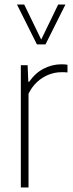

<svg xmlns="http://www.w3.org/2000/svg" viewBox="-20 -828 323 848"><path d="M72 0V-540H102L105 -467H109Q135.5 -505.5 173 -524.8Q210.5 -544 251 -544Q260 -544 266.8 -543.5Q273.5 -543 278 -542V-508Q270.5 -509 264.8 -509Q259 -509 250 -509Q222.5 -509 195 -498.2Q167.5 -487.5 144.2 -466.2Q121 -445 106 -414V0ZM143 -632 55 -808H87L166 -645H158L237 -808H269L181 -632Z"/></svg>

Font: Encode Sans Condensed Thin
Style: Regular
Weight: 100
Width: 3
Designer: Multiple Designers
Foundry: Impallari Type
Version: Version 3.002